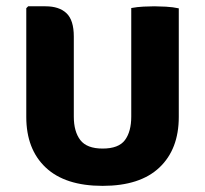

<svg xmlns="http://www.w3.org/2000/svg" viewBox="-20 -576 652 610"><path d="M548 -204.5Q548 -102 486.5 -43.8Q425 14.5 306 14.5Q187 14.5 125.2 -43.8Q63.5 -102 63.5 -204.5V-550L69.5 -556H124.5Q168 -556 191.2 -534Q214.5 -512 214.5 -460V-205.5Q214.5 -158 235.2 -131Q256 -104 306 -104Q357 -104 377 -131Q397 -158 397 -205.5V-550.5Q416 -554 436 -555Q456 -556 470.5 -556Q484.5 -556 507.2 -554.8Q530 -553.5 548 -549.5Z"/></svg>

Font: Signika Negative SC
Style: Bold
Weight: 700
Designer: Anna Giedryś
Foundry: Anna Giedryś
Version: Version 2.000; ttfautohint (v1.8.3) -l 8 -r 50 -G 200 -x 9 -